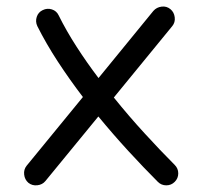

<svg xmlns="http://www.w3.org/2000/svg" viewBox="-20 -531 615 588"><path d="M66.9 28.8Q55.7 19 54 3.7Q52.2 -11.7 61.5 -23.4L233.9 -233.9Q192.9 -287.6 157 -342.5Q121.1 -397.5 94.2 -451.2Q87.9 -464.8 92.5 -479.2Q97.2 -493.7 110.8 -500Q124.5 -506.8 138.9 -502.2Q153.3 -497.6 159.7 -483.9Q182.6 -437.5 213.9 -388.9Q245.1 -340.3 281.7 -292L449.7 -497.6Q459.5 -508.8 474.9 -510.7Q490.2 -512.7 502 -502.9Q513.2 -493.7 515.1 -478Q517.1 -462.4 507.3 -450.7L328.6 -232.4Q374.5 -175.3 422.9 -122.6Q471.2 -69.8 515.1 -25.9Q525.9 -15.1 525.9 0Q525.9 15.1 515.1 25.9Q504.4 36.6 489.3 36.6Q474.1 36.6 463.4 25.9Q420.4 -17.1 373.5 -68.1Q326.7 -119.1 281.2 -174.3L119.1 23.4Q109.9 34.7 94.2 36.4Q78.6 38.1 66.9 28.8Z"/></svg>

Font: Mikhak Regular
Style: Regular
Weight: 400
Designer: Amin Abedi
Version: Version 3.3